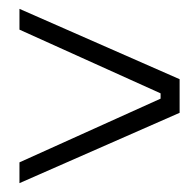

<svg xmlns="http://www.w3.org/2000/svg" viewBox="-20 -567 442 434"><path d="M24 -153V-200L343 -344V-356L24 -500V-547L386 -388V-312Z"/></svg>

Font: Phudu Black
Style: Regular
Weight: 900
Version: Version 1.005;gftools[0.9.23]